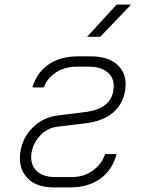

<svg xmlns="http://www.w3.org/2000/svg" viewBox="-20 -805 640 835"><path d="M285 10H212Q136 10 97 -33Q58 -76 69 -147Q79 -208 123.5 -251.5Q168 -295 232 -303L353 -318Q406 -325 436.5 -348Q467 -371 473 -412Q481 -459 452 -487Q423 -515 367 -515H313Q261 -515 222.5 -489.5Q184 -464 171 -425H121Q140 -490 192 -525Q244 -560 320 -560H374Q454 -560 494.5 -519.5Q535 -479 524 -411Q514 -350 470 -314Q426 -278 354 -269L230 -254Q186 -249 155 -216Q124 -183 117 -140Q110 -92 137.5 -63.5Q165 -35 220 -35H293Q345 -35 384 -63.5Q423 -92 437 -135H487Q469 -66 416.5 -28Q364 10 285 10ZM359 -645 487 -785H550L416 -645Z"/></svg>

Font: JetBrains Mono NL Thin
Style: Italic
Weight: 100
Italic angle: -9°
Monospace: yes
Designer: Philipp Nurullin, Konstantin Bulenkov
Foundry: JetBrains
Version: Version 2.305; ttfautohint (v1.8.4.7-5d5b)